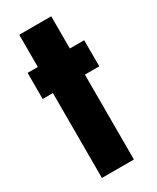

<svg xmlns="http://www.w3.org/2000/svg" viewBox="-173 -711 625 764"><g transform="rotate(-30 139.5 -329.0)"><path d="M57 0V-390H10V-510H57V-658H204V-510H270V-390H204V0Z"/></g></svg>

Font: Saira ExtraCondensed Black
Style: Regular
Weight: 900
Width: 2
Designer: Hector Gatti with collaboration of the Omnibus-Type team
Foundry: Omnibus-Type
Version: Version 1.101